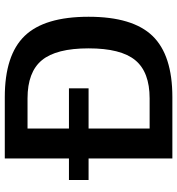

<svg xmlns="http://www.w3.org/2000/svg" viewBox="11 -751 740 802"><g transform="rotate(-90 381.0 -350.0)"><path d="M376 0H120V-350H30V-432H120V-700H376Q552 -700 632 -617Q712 -534 712 -350Q712 -166 632 -83Q552 0 376 0ZM371 -605H245V-432H413V-350H245V-95H371Q481 -95 530.5 -155Q580 -215 580 -350Q580 -485 530.5 -545Q481 -605 371 -605Z"/></g></svg>

Font: Fivo Sans Med
Style: Regular
Weight: 450
Designer: Alexander Slobzheninov
Foundry: Alexander Slobzheninov
Version: 1.0